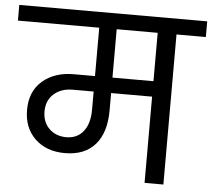

<svg xmlns="http://www.w3.org/2000/svg" viewBox="-79 -797 944 854"><g transform="rotate(5 392.5 -370.0)"><path d="M812 -670H681V0H597V-385H414V-308Q414 -208 367 -154.5Q320 -101 232 -101Q149 -101 98.5 -149.5Q48 -198 48 -278Q48 -361 102 -407.5Q156 -454 241 -454H336V-670H-27V-740H812ZM597 -670H414V-454H597ZM336 -385H243Q191 -385 158.5 -356Q126 -327 126 -278Q126 -230 156 -201Q186 -172 232 -172Q281 -172 308.5 -207Q336 -242 336 -304Z"/></g></svg>

Font: Fz Poppins
Style: Regular
Weight: 400
Designer: Ninad Kale (Devanagari), Jonny Pinhorn (Latin)
Foundry: Indian Type Foundry
Version: Vit hóa bi Vntype.Com & FontZin.Com